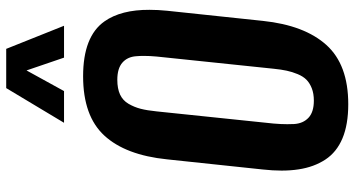

<svg xmlns="http://www.w3.org/2000/svg" viewBox="-274 -824 1109 600"><g transform="rotate(-90 280.0 -524.5)"><path d="M195.8 -878.4 304.2 -1059.1H426.8L499 -878.4H399.4L359.4 -995.6L294.9 -878.4ZM265.1 -97.7Q287.1 -97.7 303.7 -104.2Q320.3 -110.8 330.6 -121.1Q340.8 -131.3 347.9 -148.4Q355 -165.5 358.6 -182.6Q362.3 -199.7 364.7 -223.6L402.8 -588.9Q404.8 -610.8 404.8 -629.4Q404.8 -641.6 403.8 -652.8Q401.9 -680.2 383.8 -696Q365.7 -711.9 330.1 -711.9Q302.7 -711.9 284.2 -703.4Q265.6 -694.8 255.1 -676.8Q244.6 -658.7 239.5 -638.7Q234.4 -618.7 231.4 -588.9L193.4 -223.6Q191.4 -200.2 191.4 -180.7Q191.4 -169.9 191.9 -159.2Q193.8 -130.9 211.7 -114.3Q229.5 -97.7 265.1 -97.7ZM253.9 9.8Q190.4 9.8 147.2 -8.3Q104 -26.4 80.8 -61.8Q57.6 -97.2 50.3 -145Q46.4 -169.9 46.4 -198.7Q46.4 -226.1 49.8 -256.8L81.5 -556.2Q94.7 -686 155.8 -752.4Q216.8 -818.8 341.3 -818.8Q465.8 -818.8 512.7 -752Q549.3 -700.2 548.8 -610.8Q548.8 -585 545.9 -556.2L514.2 -256.8Q500.5 -127 439 -58.6Q377.4 9.8 253.9 9.8Z"/></g></svg>

Font: Oswald
Style: Medium
Weight: 500
Designer: Vernon Adams
Foundry: Vernon Adams
Version: 3.0; ttfautohint (v0.94.23-7a4d-dirty) -l 8 -r 50 -G 150 -x 